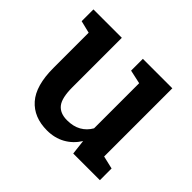

<svg xmlns="http://www.w3.org/2000/svg" viewBox="-129 -695 873 873"><g transform="rotate(45 308.0 -258.5)"><path d="M260.7 10.3Q175.8 10.3 128.2 -43.7Q80.6 -97.7 80.6 -211.4V-438L21 -452.6V-528.3H80.6H203.6V-210.4Q203.6 -142.1 225.3 -114.5Q247.1 -86.9 292.5 -86.9Q332.5 -86.9 360.6 -102.8Q388.7 -118.7 405.3 -147.9V-438L338.9 -452.6V-528.3H405.3H528.3V-89.8L590.8 -75.2V0H419.4L411.1 -71.8Q386.2 -32.2 347.9 -11Q309.6 10.3 260.7 10.3Z"/></g></svg>

Font: Roboto Slab LO Medium
Style: Regular
Weight: 500
Designer: Google
Version: Version 2.000